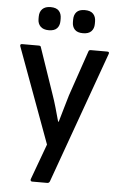

<svg xmlns="http://www.w3.org/2000/svg" viewBox="-59 -725 597 951"><g transform="rotate(5 240.0 -249.5)"><path d="M137 185Q133 185 130.5 181.5Q128 178 130 173L195 -4L21 -477Q17 -489 29 -489H112Q122 -489 123 -481L200 -256Q211 -225 221 -190Q231 -155 240 -122H243Q252 -155 262.5 -189.5Q273 -224 282 -256L359 -481Q361 -489 370 -489H452Q465 -489 460 -477L225 177Q221 185 213 185ZM154 -569Q127 -569 113 -583Q99 -597 99 -620V-632Q99 -656 113 -670Q127 -684 154 -684Q182 -684 195 -670Q208 -656 208 -632V-620Q208 -597 195 -583Q182 -569 154 -569ZM324 -569Q296 -569 283 -583Q270 -597 270 -620V-632Q270 -656 283 -670Q296 -684 324 -684Q352 -684 365.5 -670Q379 -656 379 -632V-620Q379 -597 365.5 -583Q352 -569 324 -569Z"/></g></svg>

Font: Sofia Sans Semi Condensed SemiBold
Style: Regular
Weight: 600
Designer: Botio Nikoltchev, Ani Petrova
Foundry: lettersoup
Version: Version 4.100